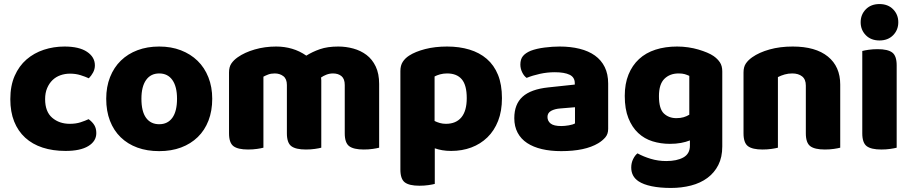

<svg xmlns="http://www.w3.org/2000/svg" viewBox="-20 -731 4508 949"><path d="M326 -367Q301 -367 278.5 -359Q256 -351 239.5 -335Q223 -319 213 -295.5Q203 -272 203 -241Q203 -179 238 -149Q273 -119 325 -119Q355 -119 378 -126.5Q401 -134 418 -142Q437 -128 446.5 -112Q456 -96 456 -73Q456 -33 416.5 -9Q377 15 304 15Q241 15 190.5 -1.5Q140 -18 104.5 -50.5Q69 -83 50 -130.5Q31 -178 31 -241Q31 -307 52.5 -356Q74 -405 111 -437Q148 -469 196.5 -485Q245 -501 299 -501Q371 -501 410 -475Q449 -449 449 -408Q449 -389 440 -372.5Q431 -356 419 -344Q402 -352 378 -359.5Q354 -367 326 -367Z M1029 -243Q1029 -183 1010.5 -135Q992 -87 957.5 -53.5Q923 -20 875 -2Q827 16 767 16Q707 16 659 -1.5Q611 -19 576.5 -52.5Q542 -86 523.5 -134Q505 -182 505 -243Q505 -302 524 -350Q543 -398 577.5 -431.5Q612 -465 660 -483Q708 -501 767 -501Q826 -501 874 -482.5Q922 -464 956.5 -430.5Q991 -397 1010 -349Q1029 -301 1029 -243ZM767 -368Q725 -368 702 -335.5Q679 -303 679 -243Q679 -180 702 -148.5Q725 -117 767 -117Q809 -117 832 -149Q855 -181 855 -243Q855 -303 832 -335.5Q809 -368 767 -368Z M1854 -1Q1843 2 1822.5 5Q1802 8 1778 8Q1728 8 1706 -8.5Q1684 -25 1684 -72V-311Q1684 -341 1668 -354.5Q1652 -368 1626 -368Q1609 -368 1593.5 -362Q1578 -356 1567 -348Q1567 -344 1567.5 -340.5Q1568 -337 1568 -334V-1Q1557 2 1536.5 5Q1516 8 1492 8Q1442 8 1420 -8.5Q1398 -25 1398 -72V-311Q1398 -341 1380.5 -354.5Q1363 -368 1338 -368Q1319 -368 1305 -362.5Q1291 -357 1282 -352V-1Q1271 2 1250.5 5Q1230 8 1206 8Q1156 8 1134 -8.5Q1112 -25 1112 -72V-373Q1112 -400 1123.5 -417Q1135 -434 1155 -448Q1189 -472 1239 -486.5Q1289 -501 1345 -501Q1386 -501 1423.5 -490Q1461 -479 1494 -456Q1524 -475 1561.5 -488Q1599 -501 1652 -501Q1690 -501 1726.5 -491Q1763 -481 1791.5 -459.5Q1820 -438 1837 -402.5Q1854 -367 1854 -316Z M2210 15Q2186 15 2166 11.5Q2146 8 2129 2V178Q2118 181 2097.5 184Q2077 187 2053 187Q2003 187 1981 170.5Q1959 154 1959 107V-380Q1959 -407 1970.5 -425Q1982 -443 2002 -456Q2033 -476 2081.5 -488.5Q2130 -501 2190 -501Q2250 -501 2300 -486Q2350 -471 2386 -440Q2422 -409 2441.5 -361Q2461 -313 2461 -246Q2461 -182 2442 -133.5Q2423 -85 2389 -52Q2355 -19 2309.5 -2Q2264 15 2210 15ZM2184 -119Q2234 -119 2260.5 -151Q2287 -183 2287 -246Q2287 -310 2262.5 -339Q2238 -368 2190 -368Q2171 -368 2155 -363.5Q2139 -359 2128 -353V-133Q2140 -127 2154 -123Q2168 -119 2184 -119Z M2754 -108Q2771 -108 2791.5 -111.5Q2812 -115 2822 -121V-201L2750 -195Q2722 -193 2704 -183Q2686 -173 2686 -153Q2686 -133 2701.5 -120.5Q2717 -108 2754 -108ZM2746 -501Q2800 -501 2844.5 -490Q2889 -479 2920.5 -456.5Q2952 -434 2969 -399.5Q2986 -365 2986 -318V-94Q2986 -68 2971.5 -51.5Q2957 -35 2937 -23Q2872 16 2754 16Q2701 16 2658.5 6Q2616 -4 2585.5 -24Q2555 -44 2538.5 -75Q2522 -106 2522 -147Q2522 -216 2563 -253Q2604 -290 2690 -299L2821 -313V-320Q2821 -349 2795.5 -361.5Q2770 -374 2722 -374Q2685 -374 2648.5 -366Q2612 -358 2583 -346Q2570 -355 2561 -373.5Q2552 -392 2552 -412Q2552 -438 2564.5 -453.5Q2577 -469 2603 -480Q2632 -491 2671.5 -496Q2711 -501 2746 -501Z M3390 -37Q3370 -29 3345.5 -24.5Q3321 -20 3291 -20Q3246 -20 3205.5 -32.5Q3165 -45 3134.5 -73.5Q3104 -102 3086 -147Q3068 -192 3068 -257Q3068 -317 3086.5 -362.5Q3105 -408 3138.5 -439Q3172 -470 3220 -485.5Q3268 -501 3327 -501Q3355 -501 3382 -497Q3409 -493 3432.5 -486Q3456 -479 3475 -471Q3494 -463 3507 -454Q3527 -440 3538.5 -422.5Q3550 -405 3550 -378V-7Q3550 46 3530.5 84.5Q3511 123 3476.5 148.5Q3442 174 3395.5 186Q3349 198 3296 198Q3242 198 3201 189.5Q3160 181 3136 165Q3100 141 3100 97Q3100 74 3109.5 55Q3119 36 3131 27Q3160 43 3196.5 54Q3233 65 3273 65Q3326 65 3358 47Q3390 29 3390 -11ZM3323 -147Q3343 -147 3358.5 -151.5Q3374 -156 3387 -164V-356Q3376 -361 3364.5 -364.5Q3353 -368 3334 -368Q3291 -368 3264 -341.5Q3237 -315 3237 -256Q3237 -193 3261.5 -170Q3286 -147 3323 -147Z M4133 -1Q4122 2 4101.5 5Q4081 8 4057 8Q4007 8 3985 -8.5Q3963 -25 3963 -72V-308Q3963 -339 3944.5 -353.5Q3926 -368 3896 -368Q3876 -368 3858.5 -363Q3841 -358 3825 -350V-1Q3814 2 3793.5 5Q3773 8 3749 8Q3699 8 3677 -8.5Q3655 -25 3655 -72V-373Q3655 -400 3666.5 -417Q3678 -434 3698 -448Q3732 -472 3783.5 -486.5Q3835 -501 3898 -501Q4011 -501 4072 -451.5Q4133 -402 4133 -313Z M4242 -479Q4253 -482 4273.5 -485Q4294 -488 4318 -488Q4368 -488 4390 -471.5Q4412 -455 4412 -408V-1Q4401 2 4380.5 5Q4360 8 4336 8Q4286 8 4264 -8.5Q4242 -25 4242 -72ZM4234 -621Q4234 -659 4259.5 -685Q4285 -711 4327 -711Q4369 -711 4394.5 -685Q4420 -659 4420 -621Q4420 -583 4394.5 -557Q4369 -531 4327 -531Q4285 -531 4259.5 -557Q4234 -583 4234 -621Z"/></svg>

Font: Baloo Bhai 2 ExtraBold
Style: Regular
Weight: 800
Designer: Supriya Tembe, Noopur Datye and Ek Type
Foundry: Ek Type
Version: Version 1.640;PS 1.000;hotconv 16.6.51;makeotf.lib2.5.65220;